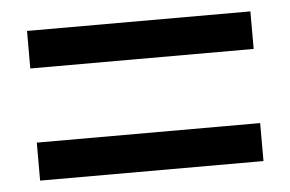

<svg xmlns="http://www.w3.org/2000/svg" viewBox="-35 -583 640 423"><g transform="rotate(-5 285.0 -371.5)"><path d="M38 -454H532V-537H38ZM38 -206H532V-290H38Z"/></g></svg>

Font: Noto Sans JP Medium
Style: Regular
Weight: 500
Designer: Ryoko NISHIZUKA 西塚涼子 (kana, bopomofo & ideographs); Paul D. Hunt (Latin, Greek & Cyrillic); Sandoll Communications 산돌커뮤니
Foundry: Adobe
Version: Version 2.004;hotconv 1.0.118;makeotfexe 2.5.65603